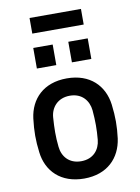

<svg xmlns="http://www.w3.org/2000/svg" viewBox="-94 -919 723 993"><g transform="rotate(-10 267.0 -422.5)"><path d="M267 11C389 11 459 -63 473 -163C477 -195 479 -223 479 -251C479 -279 477 -308 473 -341C460 -442 389 -515 267 -515C144 -515 74 -441 61 -341C57 -308 55 -279 55 -251C55 -223 57 -195 61 -163C73 -63 144 11 267 11ZM267 -80C203 -80 169 -123 164 -174C158 -229 159 -272 163 -329C167 -380 203 -424 267 -424C331 -424 365 -380 370 -329C375 -271 375 -229 370 -174C365 -123 331 -80 267 -80ZM308 -592H410V-700H308ZM124 -592H226V-700H124ZM132 -774H402V-856H132Z"/></g></svg>

Font: Finlandica Medium
Style: Regular
Weight: 500
Designer: Niklas Ekholm, Juho Hiilivirta, Jaakko Suomalainen
Foundry: Helsinki Type Studio
Version: Version 2.000;Glyphs 3.2 (3202)